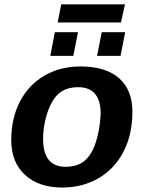

<svg xmlns="http://www.w3.org/2000/svg" viewBox="-20 -838 651 868"><path d="M578.6 -333.5Q578.6 -283.2 568.8 -238Q559.1 -192.9 539.1 -153.8Q499 -75.2 426 -32.7Q353 9.8 261.2 9.8Q154.8 9.8 92.8 -47.6Q30.8 -105 30.8 -204.6Q30.8 -302.7 69.8 -378.4Q108.9 -454.1 180.4 -495.8Q252 -537.6 343.8 -537.6Q458.5 -537.6 518.6 -484.1Q578.6 -430.7 578.6 -333.5ZM435.1 -323.2Q435.1 -443.8 333.5 -443.8Q278.3 -443.8 245.1 -414.6Q223.1 -395 207.3 -361.1Q191.4 -327.1 183.1 -287.4Q174.8 -247.6 174.8 -210.4Q174.8 -147 200.2 -115.5Q225.6 -84 276.4 -84Q303.7 -84 325.4 -91.1Q347.2 -98.1 363.3 -111.8Q395 -139.2 413.3 -195.3Q431.6 -251.5 435.1 -323.2ZM545.9 -692.4 524.9 -585.4H418.9L439.9 -692.4ZM332.5 -692.4 311.5 -585.4H207.5L228 -692.4ZM544.9 -818.4 526.9 -736.3H240.7L256.8 -818.4Z"/></svg>

Font: Arimo
Style: Italic
Weight: 400
Italic angle: -12°
Designer: Steve Matteson
Foundry: Monotype Imaging Inc.
Version: Version 1.33